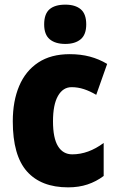

<svg xmlns="http://www.w3.org/2000/svg" viewBox="-20 -796 505 826"><path d="M273 10Q157 10 96 -58.5Q35 -127 35 -274Q35 -361 62.5 -426Q90 -491 144.5 -527Q199 -563 280 -563Q327 -563 366.5 -552.5Q406 -542 441 -521L394 -388Q367 -404 341 -412.5Q315 -421 288 -421Q251 -421 229.5 -383.5Q208 -346 208 -274Q208 -202 229.5 -167Q251 -132 291 -132Q360 -132 426 -181V-39Q394 -15 356.5 -2.5Q319 10 273 10ZM261 -776Q304 -776 327.5 -756Q351 -736 351 -691Q351 -647 327 -627Q303 -607 261 -607Q218 -607 194 -627Q170 -647 170 -691Q170 -736 193 -756Q216 -776 261 -776Z"/></svg>

Font: Noto Sans Myanmar Condensed Black
Style: Regular
Weight: 900
Width: 3
Designer: Monotype Design Team
Foundry: Monotype Imaging Inc.
Version: Version 2.107; ttfautohint (v1.8.4.7-5d5b)